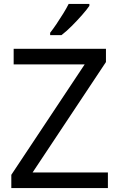

<svg xmlns="http://www.w3.org/2000/svg" viewBox="-20 -964 612 984"><path d="M533 0H38V-68L414 -634H50V-714H523V-646L147 -80H533ZM438 -934Q426 -916 401 -887.5Q376 -859 347.5 -830.5Q319 -802 295 -784H237V-796Q252 -815 269.5 -841Q287 -867 304 -894.5Q321 -922 332 -944H438Z"/></svg>

Font: Noto Sans Old North Arabian
Style: Regular
Weight: 400
Designer: Monotype Design Team
Foundry: Monotype Imaging Inc.
Version: Version 2.001; ttfautohint (v1.8.4.7-5d5b)